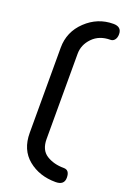

<svg xmlns="http://www.w3.org/2000/svg" viewBox="-151 -823 612 898"><g transform="rotate(20 155.0 -374.0)"><path d="M249 20Q168 20 112.5 -25.5Q57 -71 57 -155V-579Q57 -658 115 -713Q173 -768 251 -768Q292 -768 292 -731Q292 -714 284 -703.5Q276 -693 263 -693Q208 -693 174.5 -658.5Q141 -624 141 -579V-155Q141 -100 177 -77.5Q213 -55 263 -55Q292 -55 292 -17Q292 20 249 20Z"/></g></svg>

Font: Dosis
Style: Medium
Weight: 500
Designer: Edgar Tolentino, Pablo Impallari, Igino Marini
Foundry: Edgar Tolentino, Pablo Impallari, Igino Marini
Version: Version 1.007